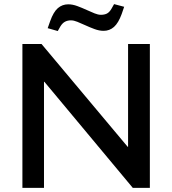

<svg xmlns="http://www.w3.org/2000/svg" viewBox="-20 -914 838 934"><path d="M89 0V-700H182L601 -200H603V-700H709V0H626L196 -516H194V0ZM261 -763 212 -777 224 -811Q240 -856 261.5 -874.5Q283 -893 312 -893Q333 -893 356 -884.5Q379 -876 403 -865Q423 -856 440 -849Q457 -842 471 -842Q488 -842 500 -848Q512 -854 522 -871L535 -894L584 -881L572 -846Q556 -802 534.5 -783Q513 -764 484 -764Q463 -764 440 -772.5Q417 -781 393 -792Q373 -801 356 -808Q339 -815 325 -815Q309 -815 296.5 -808.5Q284 -802 274 -786Z"/></svg>

Font: REM
Style: Regular
Weight: 400
Designer: Octavio Pardo
Foundry: Ashler Design
Version: Version 1.005;gftools[0.9.28]